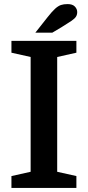

<svg xmlns="http://www.w3.org/2000/svg" viewBox="-20 -920 430 940"><path d="M260 -641V-79L354 -58V0H36V-58L130 -79V-641L36 -662V-720H354V-662ZM153 -760 213 -836Q235 -864 250 -877.5Q265 -891 278.5 -895.5Q292 -900 311 -900Q335 -900 346.5 -888Q358 -876 358 -861Q358 -848 352 -838.5Q346 -829 330 -818Q314 -807 283 -788L236 -760Z"/></svg>

Font: Domine
Style: Bold
Weight: 700
Designer: Pablo Impallari, Rodrigo Fuenzalida, Brenda Gallo
Foundry: Pablo Impallari, Rodrigo Fuenzalida, Brenda Gallo
Version: Version 2.000